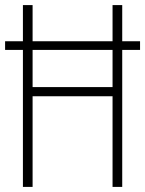

<svg xmlns="http://www.w3.org/2000/svg" viewBox="-20 -734 570 754"><path d="M70 0V-538H0V-572H70V-714H108V-572H422V-714H460V-572H530V-538H460V0H422V-356H108V0ZM108 -392H422V-538H108Z"/></svg>

Font: Noto Sans Mono Condensed ExtraLight
Style: Regular
Weight: 200
Width: 3
Designer: Monotype Design Team
Foundry: Monotype Imaging Inc.
Version: Version 2.014; ttfautohint (v1.8.4.7-5d5b)